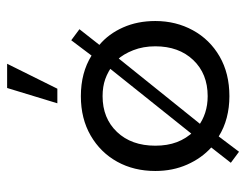

<svg xmlns="http://www.w3.org/2000/svg" viewBox="-96 -558 691 539"><g transform="rotate(-90 249.5 -288.5)"><path d="M93 37 62 14 105 -41Q75 -68 57 -108.5Q39 -149 39 -198Q39 -258 65 -305Q91 -352 138.5 -379.5Q186 -407 249 -407Q315 -407 363 -377L406 -434L437 -411L393 -355Q424 -329 442 -288.5Q460 -248 460 -198Q460 -140 434 -92.5Q408 -45 360.5 -17.5Q313 10 249 10Q217 10 188.5 2.5Q160 -5 136 -20ZM132 -82 339 -341 338 -316Q318 -331 297 -338.5Q276 -346 249 -346Q187 -346 148.5 -305.5Q110 -265 110 -198Q110 -164 120 -137.5Q130 -111 151 -89ZM249 -51Q312 -51 350.5 -91.5Q389 -132 389 -198Q389 -232 378 -260Q367 -288 351 -305L363 -311L158 -56L164 -78Q181 -65 202.5 -58Q224 -51 249 -51ZM229 -473 272 -614H340L270 -473Z"/></g></svg>

Font: Rokkitt SemiBold
Style: Regular
Weight: 400
Version: Version 3.103